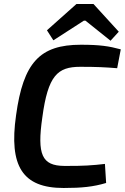

<svg xmlns="http://www.w3.org/2000/svg" viewBox="-20 -925 622 957"><path d="M446 -905H361L214 -774L246 -724L398 -822H406L531 -722L572 -767ZM383 -702C178 -702 96 -613 60 -350C24 -97 92 12 297 12C388 12 445 6 509 -13L503 -108C445 -101 391 -97 300 -98C189 -99 164 -154 191 -340C219 -549 267 -592 380 -592C461 -592 502 -590 564 -585L582 -679C523 -695 478 -702 383 -702Z"/></svg>

Font: Exo 2 Semi Bold
Style: Italic
Weight: 600
Italic angle: -8°
Designer: Natanael Gama
Version: Version 1.001;PS 001.001;hotconv 1.0.88;makeotf.lib2.5.64775